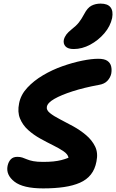

<svg xmlns="http://www.w3.org/2000/svg" viewBox="-20 -1036 644 1065"><path d="M219 9Q108 9 60 -28.5Q12 -66 22 -116Q27 -139 40 -152.5Q53 -166 76 -166Q92 -166 104 -162Q116 -158 130 -152Q144 -146 165 -142Q186 -138 219 -138Q252 -138 276 -140.5Q300 -143 320 -148Q340 -153 360 -161Q357 -180 333 -196.5Q309 -213 274.5 -230Q240 -247 203 -267.5Q166 -288 136 -315Q106 -342 91 -378.5Q76 -415 86 -463Q95 -510 131 -549Q167 -588 218.5 -618.5Q270 -649 327 -669Q384 -689 436 -699.5Q488 -710 525 -710Q559 -710 575.5 -698.5Q592 -687 596.5 -668Q601 -649 597 -627Q592 -605 575.5 -587.5Q559 -570 528 -565Q446 -550 382.5 -529.5Q319 -509 281.5 -487.5Q244 -466 240 -444Q236 -426 257 -409Q278 -392 312.5 -374.5Q347 -357 386 -335.5Q425 -314 457.5 -286.5Q490 -259 507.5 -223.5Q525 -188 515 -140Q507 -97 484 -68Q461 -39 423.5 -22.5Q386 -6 335 1.5Q284 9 219 9ZM389 -764Q357 -764 343.5 -778.5Q330 -793 334 -815Q338 -831 348 -844.5Q358 -858 377 -873Q403 -893 417.5 -911.5Q432 -930 447 -958Q465 -993 487.5 -1004.5Q510 -1016 538 -1016Q577 -1016 593 -995.5Q609 -975 602 -936Q592 -890 558.5 -851Q525 -812 480 -788Q435 -764 389 -764Z"/></svg>

Font: Shantell Sans
Style: Bold Italic
Weight: 700
Italic angle: -11°
Designer: Stephen Nixon, Anya Danilova, Shantell Martin
Foundry: Arrow Type
Version: Version 1.011;[c5ecc13dd]